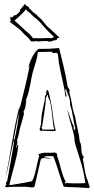

<svg xmlns="http://www.w3.org/2000/svg" viewBox="-20 -953 477 978"><path d="M61 -876H58Q52 -876 51 -873L48 -871V-869Q44 -868 42 -864L32 -867L33 -856Q33 -854 34 -852.5Q35 -851 36 -849L30 -844L34 -839L85 -799Q93 -790 101 -781.5Q109 -773 119 -765L127 -757Q132 -751 135 -746.5Q138 -742 140 -742H153Q155 -742 163 -744Q171 -742 171 -742H177Q183 -742 188.5 -743Q194 -744 219 -744L226 -743L228 -740L232 -741Q237 -741 243 -743Q249 -745 260 -749L264 -747L271 -753Q270 -754 270 -755L271 -756Q273 -758 273 -759L284 -760L259 -784Q247 -795 240 -801.5Q233 -808 226 -814Q219 -820 212 -828.5Q205 -837 193 -852L168 -875L169 -877L161 -881Q160 -883 159 -883.5Q158 -884 156 -886H154L145 -895Q140 -901 134 -906L127 -912L129 -914L123 -919Q119 -923 115 -923L107 -933L87 -908Q83 -907 82 -904Q81 -901 81 -899V-894Q76 -889 71 -884.5Q66 -880 61 -876ZM136 -773Q134 -775 133 -776.5Q132 -778 131 -779L130 -780Q109 -797 91.5 -814Q74 -831 54 -848Q55 -849 63 -856Q71 -863 80.5 -872Q90 -881 98.5 -889.5Q107 -898 110 -903L112 -906Q117 -898 124.5 -892.5Q132 -887 133 -886L160 -860V-862L182 -842Q195 -827 202.5 -818.5Q210 -810 216 -803.5Q222 -797 229 -790Q236 -783 248 -772L256 -764Q254 -763 251 -762.5Q248 -762 245 -760L239 -758L235 -759H208Q199 -759 194 -758.5Q189 -758 185 -758H176Q174 -758 171.5 -758Q169 -758 164 -759H161Q160 -758 150 -758H148L144 -764ZM402 -144Q402 -148 406 -148Q405 -152 405 -156Q405 -160 400 -162Q394 -179 394 -198.5Q394 -218 386 -234Q383 -264 375.5 -295.5Q368 -327 363 -357Q352 -387 347 -419.5Q342 -452 333 -483Q333 -485 333.5 -486Q334 -487 334 -488Q334 -489 335 -490Q335 -498 329 -504.5Q323 -511 323 -521Q315 -569 304 -614.5Q293 -660 281 -708Q269 -708 251.5 -706Q234 -704 193 -704H176Q167 -698 158.5 -686Q150 -674 143 -660Q136 -646 131 -631.5Q126 -617 125 -606Q127 -609 128 -612.5Q129 -616 131 -618Q120 -561 106.5 -506Q93 -451 79 -394V-406Q80 -409 80 -416Q58 -328 42 -232.5Q26 -137 9 -49Q15 -71 21.5 -103.5Q28 -136 34 -166Q40 -196 45 -217.5Q50 -239 53 -239Q46 -191 35.5 -136Q25 -81 17 -33Q16 -29 13 -26Q10 -23 10 -20Q10 -18 13 -15L9 -9Q7 -3 6.5 -4Q6 -5 6 -3Q6 -1 8 -1Q10 -1 11 1Q35 -2 61 -1.5Q87 -1 112 -2L114 0Q115 -1 121 -1Q126 -1 132 0.5Q138 2 143 2Q151 2 156 -3Q159 -16 163 -34Q167 -52 171.5 -70.5Q176 -89 180 -107Q184 -125 187 -139Q191 -148 205 -148Q211 -148 217.5 -146.5Q224 -145 230 -145Q230 -146 232 -146Q236 -146 240 -147Q230 -149 220.5 -149.5Q211 -150 201 -153Q212 -158 224.5 -157.5Q237 -157 249 -158L253 -154Q259 -139 265.5 -119.5Q272 -100 278.5 -79.5Q285 -59 291.5 -39Q298 -19 304 -3Q314 0 330 0Q346 0 368 1Q405 3 417 4Q429 5 433 5Q435 5 437 -1Q434 -10 431 -18Q428 -26 426 -35Q416 -58 411.5 -88.5Q407 -119 402 -144ZM360 -19Q325 -19 321 -22Q319 -20 316.5 -19.5Q314 -19 312 -18V-26H316Q308 -38 302 -55Q296 -72 291 -91Q286 -110 281 -128Q276 -146 270 -160L272 -164Q272 -169 267.5 -171.5Q263 -174 261 -176Q240 -174 216 -175Q192 -176 175 -166L180 -158Q175 -146 171.5 -128.5Q168 -111 164 -93Q160 -75 155 -58Q150 -41 143 -30Q116 -24 88.5 -19.5Q61 -15 32 -10L28 -12Q33 -36 40 -61.5Q47 -87 54 -113.5Q61 -140 66.5 -166Q72 -192 73 -217Q67 -215 67 -209.5Q67 -204 63 -199V-202Q63 -209 66 -216.5Q69 -224 69 -232Q68 -232 68 -234Q68 -235 67.5 -237Q67 -239 67 -241Q72 -251 75 -266.5Q78 -282 81 -296Q82 -301 85.5 -312.5Q89 -324 92.5 -337Q96 -350 99 -360.5Q102 -371 102 -374Q102 -376 100 -386Q108 -397 110 -412.5Q112 -428 114 -442H111Q120 -461 125 -481Q130 -501 134 -522Q138 -543 142 -564Q146 -585 153 -606Q160 -627 165 -645.5Q170 -664 173 -688Q205 -689 223.5 -689Q242 -689 248 -689Q248 -688 245 -685Q247 -683 252 -683Q256 -683 259.5 -683.5Q263 -684 266 -684Q275 -684 275 -673L280 -636L279 -637Q289 -583 300 -536.5Q311 -490 313 -458L315 -465Q316 -465 316 -463L317 -460Q319 -460 319 -463Q319 -470 316 -477Q313 -484 313 -492Q313 -496 316 -502Q314 -510 314 -511V-515Q316 -494 326.5 -471.5Q337 -449 337 -426V-420Q346 -393 351 -360.5Q356 -328 364 -299Q364 -297 362 -296Q360 -295 360 -293Q360 -292 362 -290Q360 -288 359 -288Q357 -292 356.5 -296Q356 -300 354 -305H356V-308Q356 -312 353.5 -315.5Q351 -319 349 -322Q324 -395 322 -395Q323 -393 323 -391.5Q323 -390 324 -388Q333 -350 340 -326.5Q347 -303 351 -287.5Q355 -272 357 -263Q359 -254 359 -247V-244Q359 -233 365 -213Q371 -193 379.5 -167Q388 -141 396.5 -111Q405 -81 410 -50L415 -20H407Q393 -19 381.5 -19Q370 -19 360 -19ZM221 -495Q218 -495 216.5 -489Q215 -483 215 -479Q215 -474 216 -473Q209 -466 209 -461V-456Q209 -445 203 -420Q192 -375 190.5 -347Q189 -319 187 -311L186 -312Q185 -311 185 -308V-304Q185 -302 183.5 -300.5Q182 -299 182 -294Q182 -287 186 -287H199Q210 -287 224 -286Q238 -285 249 -285Q252 -285 255 -285.5Q258 -286 261 -286L264 -288Q255 -318 250 -365Q245 -412 229 -479Q226 -495 221 -495ZM257 -296 253 -293H196L192 -304L190 -303L192 -307L194 -305Q195 -311 198 -330.5Q201 -350 204.5 -372Q208 -394 210.5 -413.5Q213 -433 213 -439V-447Q213 -455 216.5 -460Q220 -465 222 -470Q225 -468 225 -463V-458Q234 -443 238.5 -419Q243 -395 245.5 -370.5Q248 -346 250 -325.5Q252 -305 257 -296ZM79 -383Q74 -350 68 -313.5Q62 -277 54 -243L49 -242Q57 -277 62.5 -312.5Q68 -348 79 -383ZM9 -49Q8 -47 8 -45Q8 -43 7 -41Q8 -43 8 -45Q8 -47 9 -49Z"/></svg>

Font: Londrina Sketch
Style: Regular
Weight: 400
Designer: Marcelo Magalhaes
Foundry: Marcelo Magalhães
Version: Version 1.002